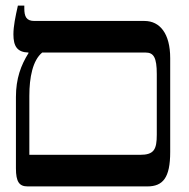

<svg xmlns="http://www.w3.org/2000/svg" viewBox="-20 -667 675 687"><path d="M79 0H507C563 0 589 -31 589 -123V-459C589 -547 552 -592 497 -592H103C74 -592 67 -608 67 -637V-647H44C35 -607 28 -573 28 -544C28 -501 42 -480 82 -479V-477C55 -434 37 -386 37 -320V-65C37 -16 49 0 79 0ZM85 -113V-324C85 -390 97 -451 131 -479H501C530 -479 541 -461 541 -402V-185C541 -132 531 -113 481 -113Z"/></svg>

Font: Noto Serif Hebrew ExtraCondensed SemiBold
Style: Regular
Weight: 600
Width: 2
Designer: Monotype Design Team
Foundry: Monotype Imaging Inc.
Version: Version 2.004